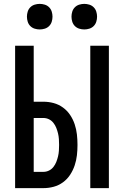

<svg xmlns="http://www.w3.org/2000/svg" viewBox="-20 -971 640 991"><path d="M446 0V-735H542V0ZM58 0V-735H154V-446H204Q231 -446 257 -439Q283 -432 305 -416Q327 -400 342 -377.5Q357 -355 365.5 -329.5Q374 -304 377 -277Q380 -250 380 -223Q380 -196 377 -169.5Q374 -143 365.5 -117.5Q357 -92 342 -69Q327 -46 305 -30Q283 -14 257 -7Q231 0 204 0ZM204 -84Q219 -84 232.5 -90.5Q246 -97 255.5 -109Q265 -121 270.5 -135Q276 -149 279.5 -163.5Q283 -178 284 -193Q285 -208 285 -223Q285 -238 284 -253Q283 -268 279.5 -282.5Q276 -297 270.5 -311Q265 -325 255.5 -337Q246 -349 232.5 -355.5Q219 -362 204 -362H154V-84ZM415 -819Q402 -819 389 -823Q376 -827 366.5 -836.5Q357 -846 353 -859Q349 -872 349 -885Q349 -898 353 -911Q357 -924 366.5 -933.5Q376 -943 389 -947Q402 -951 415 -951Q428 -951 441 -947Q454 -943 463.5 -933.5Q473 -924 477 -911Q481 -898 481 -885Q481 -872 477 -859Q473 -846 463.5 -836.5Q454 -827 441 -823Q428 -819 415 -819ZM185 -819Q172 -819 159 -823Q146 -827 136.5 -836.5Q127 -846 123 -859Q119 -872 119 -885Q119 -898 123 -911Q127 -924 136.5 -933.5Q146 -943 159 -947Q172 -951 185 -951Q198 -951 211 -947Q224 -943 233.5 -933.5Q243 -924 247 -911Q251 -898 251 -885Q251 -872 247 -859Q243 -846 233.5 -836.5Q224 -827 211 -823Q198 -819 185 -819Z"/></svg>

Font: Iosevka Fixed Curly Md Ex
Style: Regular
Weight: 500
Width: 7
Monospace: yes
Designer: Belleve Invis
Foundry: Belleve Invis
Version: Version 30.1.2